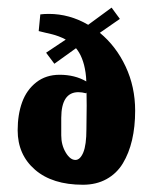

<svg xmlns="http://www.w3.org/2000/svg" viewBox="-20 -485 409 511"><path d="M180.7 -59.3Q166.7 -59.3 154.8 -79.3Q143 -99.3 143 -124.7V-171.3Q143.3 -239.3 188.3 -239.7Q198 -239.7 209.3 -236.7L210.3 -239.3L210.7 -204L210 -141.3Q210 -99.3 201.7 -79.3Q193.3 -59.3 180.7 -59.3ZM200.7 6.7Q236.3 6.7 263.5 -8.3Q290.7 -23.3 307 -50.3Q323.3 -77.3 331.5 -112.5Q339.7 -147.7 339.7 -190.3Q339.7 -254 314.3 -308Q289 -362 245.7 -397.7L299 -434.7L277 -464.7L214.7 -419Q165 -448 110 -448Q97.7 -448 87.3 -446.7L83 -402.3Q87.7 -401 99.3 -398.3Q111 -395.7 118.5 -393.8Q126 -392 136.3 -388.2Q146.7 -384.3 155 -379.7L102.7 -344.7L124.7 -315.3L182.3 -356.7Q187 -351 190.8 -344.5Q194.7 -338 198 -329.7Q201.3 -321.3 203.7 -312.2Q206 -303 207.7 -291.8Q209.3 -280.7 209.7 -268.3Q179.3 -286 138.7 -286Q102.3 -286 76.7 -266Q51 -246 39 -213.2Q27 -180.3 27 -138.3Q27 -73.3 73.2 -33.3Q119.3 6.7 200.7 6.7Z"/></svg>

Font: Jomhuria
Style: Regular
Weight: 400
Designer: Arabic design by Kourosh Beigpour, Latin design by Eben Sorkin, engineering by Lasse Fister and Khaled Hosney
Version: Version 1.0010